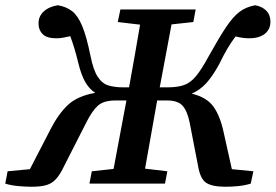

<svg xmlns="http://www.w3.org/2000/svg" viewBox="-53 -700 1051 732"><path d="M807 12Q755 12 732.5 -3.5Q710 -19 702 -68L670 -233Q661 -277 643 -297Q625 -317 584 -317H546L545 -310Q534 -247 522.5 -183.5Q511 -120 500 -57L585 -47L576 0H288L297 -47L380 -56L429 -317H388Q342 -317 320 -297Q298 -277 276 -233L192 -68Q177 -36 161.5 -18.5Q146 -1 124.5 5.5Q103 12 67 12Q46 12 17.5 9.5Q-11 7 -33 0L-24 -47L61 -55L139 -206Q169 -265 205.5 -299.5Q242 -334 310 -346Q288 -360 272.5 -386.5Q257 -413 246 -458Q238 -491 230.5 -515.5Q223 -540 215 -562Q202 -559 188.5 -556.5Q175 -554 162 -554Q125 -554 109.5 -570Q94 -586 94 -609Q93 -637 113.5 -656Q134 -675 168 -680Q201 -674 222.5 -657Q244 -640 260.5 -600.5Q277 -561 292 -487Q303 -432 320 -406.5Q337 -381 361 -374Q385 -367 416 -367H439Q450 -427 460.5 -487Q471 -547 481 -606L396 -616L406 -664H693L684 -616L601 -607L556 -367H586Q623 -367 648 -375.5Q673 -384 694.5 -410Q716 -436 744 -488Q783 -558 809.5 -597.5Q836 -637 861 -655.5Q886 -674 920 -680Q947 -675 962.5 -659Q978 -643 978 -617Q978 -588 956.5 -571Q935 -554 897 -554Q884 -554 870.5 -556Q857 -558 845 -561Q829 -540 814.5 -515.5Q800 -491 783 -456Q758 -410 734 -383.5Q710 -357 678 -343Q736 -329 761.5 -292.5Q787 -256 800 -194L831 -55L913 -47L903 0Q881 7 855 9.5Q829 12 807 12Z"/></svg>

Font: Source Serif 4 Semibold
Style: Italic
Weight: 600
Italic angle: -12°
Designer: Frank Grießhammer
Foundry: Adobe
Version: Version 4.005;hotconv 1.1.0;makeotfexe 2.6.0